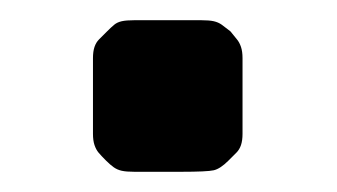

<svg xmlns="http://www.w3.org/2000/svg" viewBox="-20 -425 333 190"><path d="M220 -311Q220 -299 220 -292.5Q220 -286 218.5 -281.5Q217 -277 214 -274Q211 -271 206 -266Q198 -258 191.5 -256.5Q185 -255 159 -255H135Q121 -255 113 -255Q105 -255 100.5 -256Q96 -257 92.5 -259.5Q89 -262 85 -266Q80 -271 77.5 -274Q75 -277 73.5 -281.5Q72 -286 72 -292.5Q72 -299 72 -311V-349Q72 -361 72 -367.5Q72 -374 73.5 -378.5Q75 -383 78 -386Q81 -389 86 -394Q90 -398 93 -400.5Q96 -403 100.5 -404Q105 -405 113 -405Q121 -405 135 -405H158Q171 -405 179 -405Q187 -405 191.5 -404Q196 -403 199.5 -400.5Q203 -398 208 -394Q212 -389 214.5 -386Q217 -383 218.5 -378.5Q220 -374 220 -367.5Q220 -361 220 -349Z"/></svg>

Font: Electrolize
Style: Regular
Weight: 400
Designer: Valery Zaveryaev
Foundry: Cyreal (www.cyreal.org)
Version: Version 1.002